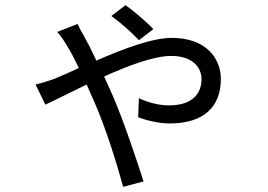

<svg xmlns="http://www.w3.org/2000/svg" viewBox="-20 -653 1040 745"><path d="M575 -540C547 -570 494 -614 467 -633L412 -591C448 -565 490 -528 519 -497ZM202 -529C217 -513 233 -488 242 -472C254 -454 269 -424 286 -389C249 -372 215 -357 188 -346C173 -341 147 -332 118 -325L156 -247C189 -262 248 -292 316 -325L348 -253C392 -152 432 -22 458 72L537 51C509 -36 460 -184 417 -283C407 -305 396 -330 384 -356C478 -399 579 -436 644 -436C732 -436 762 -387 762 -346C762 -293 730 -244 635 -244C595 -244 550 -257 519 -272L516 -198C545 -187 594 -174 639 -174C775 -174 837 -243 837 -346C837 -429 777 -506 647 -506C569 -506 455 -462 354 -418C336 -456 319 -490 306 -513C298 -526 288 -544 281 -560Z"/></svg>

Font: Noto Sans Mono CJK JP Regular
Style: Regular
Weight: 400
Designer: Ryoko NISHIZUKA (kana & ideographs); Paul D. Hunt (Latin, Greek & Cyrillic); Wenlong ZHANG (bopomofo); Sandoll Communica
Foundry: Adobe Systems Incorporated
Version: Version 1.004;PS 1.004;hotconv 1.0.82;makeotf.lib2.5.63406